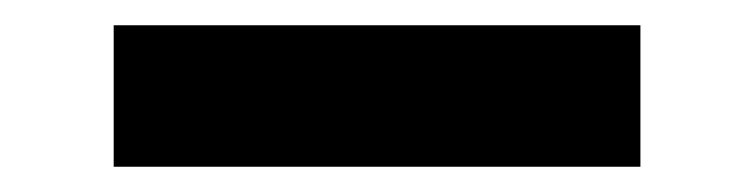

<svg xmlns="http://www.w3.org/2000/svg" viewBox="-20 -426 595 152"><path d="M70 -406H487V-294H70Z"/></svg>

Font: Matangi
Style: Bold
Weight: 700
Designer: Prashant Pant
Foundry: The Graphic Ant
Version: Version 3.002